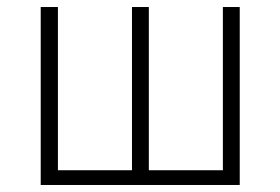

<svg xmlns="http://www.w3.org/2000/svg" viewBox="-20 -530 799 547"><path d="M663 -3H96V-510H145V-45H356V-510H404V-45H615V-510H663Z"/></svg>

Font: LXGW 975 Gothic SC 200W
Style: Regular
Weight: 200
Version: Version 2.01;February 25, 2021